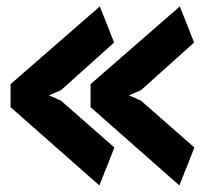

<svg xmlns="http://www.w3.org/2000/svg" viewBox="-20 -573 690 600"><path d="M292 -553 336.5 -440 171 -291.5 133 -275 170.5 -258.5 337.5 -112 290.5 6.5 13 -238V-310ZM542 -553 586.5 -440 421 -291.5 383 -275 420.5 -258.5 587.5 -112 540.5 6.5 263 -238V-310Z"/></svg>

Font: B612 Mono
Style: Bold
Weight: 700
Version: Version 1.005